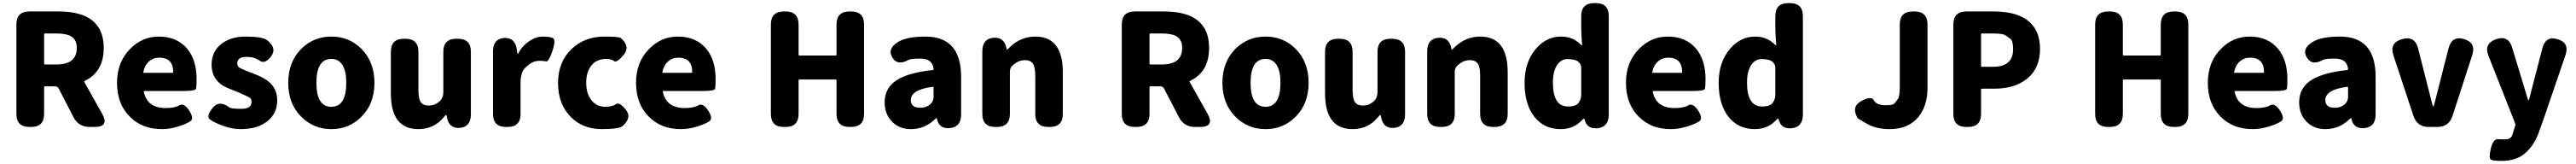

<svg xmlns="http://www.w3.org/2000/svg" viewBox="-20 -819 16643 1058"><path d="M170 0Q86 0 86 -84V-661Q86 -745 170 -745H359Q650 -745 650 -510Q650 -355 527 -297Q522 -295 524 -291L640 -85Q688 0 590 0H559Q488 0 455 -63L359 -248Q351 -262 335 -262H270Q265 -262 265 -257V-84Q265 0 181 0ZM265 -408Q265 -403 270 -403H345Q476 -403 476 -510Q476 -561 442 -583Q411 -603 345 -603H270Q265 -603 265 -598Z M1026 14Q899 14 820 -65Q736 -147 736 -285Q736 -418 820 -503Q898 -583 1006 -583Q1124 -583 1190 -504Q1250 -431 1250 -309Q1250 -260 1246 -246Q1242 -232 1165 -232H913Q908 -232 909 -227Q931 -122 1050 -122Q1109 -122 1138.5 -139.5Q1168 -157 1202 -106Q1235 -55 1210.5 -37.5Q1186 -20 1131.5 -3Q1077 14 1026 14ZM906 -354Q905 -349 910 -349H1094Q1099 -349 1099 -354Q1099 -447 1009 -447Q970 -447 942 -422Q914 -397 906 -354Z M1534 14Q1479 14 1419 -8Q1359 -30 1335 -49.5Q1311 -69 1353 -122Q1395 -176 1462 -126Q1474 -117 1539.5 -117Q1605 -117 1605 -162Q1605 -182 1591.5 -190Q1578 -198 1542 -213L1530 -219Q1492 -235 1454 -250Q1347 -293 1347 -403Q1347 -484 1407.5 -533.5Q1468 -583 1567 -583Q1675 -583 1705 -560Q1771 -509 1732 -456Q1692 -403 1657.5 -427.5Q1623 -452 1573 -452Q1513 -452 1513 -411Q1513 -391 1526 -383Q1539 -375 1574 -361L1621 -343Q1689 -317 1723 -286Q1771 -241 1771 -172Q1771 -90 1711 -40Q1647 14 1534 14Z M1927 -65Q1842 -149 1842 -284.5Q1842 -420 1927 -505Q2007 -583 2121 -583Q2235 -583 2314 -505Q2399 -420 2399 -284.5Q2399 -149 2314 -65Q2235 14 2121 14Q2007 14 1927 -65ZM2217 -285Q2217 -358 2194 -397Q2169 -439 2121 -439Q2024 -439 2024 -284.5Q2024 -130 2120.5 -130Q2217 -130 2217 -285Z M2683 14Q2505 14 2505 -217V-485Q2505 -569 2589 -569H2599Q2683 -569 2683 -485V-239Q2683 -182 2698.5 -160Q2714 -138 2749 -138Q2779 -138 2800 -151Q2821 -164 2828 -174Q2844 -196 2844 -223V-485Q2844 -569 2928 -569H2938Q3022 -569 3022 -485V-82Q3022 0 2950 6Q2879 12 2866 -69Q2864 -78 2862 -78Q2860 -78 2846 -62Q2783 14 2683 14Z M3249 0Q3165 0 3165 -84V-487Q3165 -569 3237 -574Q3309 -578 3319 -497L3322 -478Q3323 -470 3324.5 -470Q3326 -470 3334 -485Q3356 -525 3401 -555Q3443 -583 3486.5 -583Q3530 -583 3551.5 -573.5Q3573 -564 3549 -491Q3525 -419 3507.5 -423Q3490 -427 3465 -427Q3430 -427 3399 -404Q3363 -377 3355 -356Q3343 -325 3343 -292V-84Q3343 0 3259 0Z M3868 14Q3745 14 3667 -65Q3585 -147 3585 -284Q3585 -421 3675 -505Q3759 -583 3884 -583Q3979 -583 3991 -573Q4054 -519 4009 -465Q3964 -411 3947 -425Q3930 -439 3895 -439Q3836 -439 3801.5 -397.5Q3767 -356 3767 -285.5Q3767 -215 3801 -172.5Q3835 -130 3888 -130Q3937 -130 3958.5 -147Q3980 -164 4022 -113Q4065 -61 4002 -6Q3979 14 3868 14Z M4379 14Q4252 14 4173 -65Q4089 -147 4089 -285Q4089 -418 4173 -503Q4251 -583 4359 -583Q4477 -583 4543 -504Q4603 -431 4603 -309Q4603 -260 4599 -246Q4595 -232 4518 -232H4266Q4261 -232 4262 -227Q4284 -122 4403 -122Q4462 -122 4491.5 -139.5Q4521 -157 4555 -106Q4588 -55 4563.5 -37.5Q4539 -20 4484.5 -3Q4430 14 4379 14ZM4259 -354Q4258 -349 4263 -349H4447Q4452 -349 4452 -354Q4452 -447 4362 -447Q4323 -447 4295 -422Q4267 -397 4259 -354Z M5044 0Q4960 0 4960 -84V-661Q4960 -745 5044 -745H5055Q5139 -745 5139 -661V-466Q5139 -461 5144 -461H5379Q5384 -461 5384 -466V-661Q5384 -745 5468 -745H5478Q5562 -745 5562 -661V-84Q5562 0 5478 0H5468Q5384 0 5384 -84V-301Q5384 -306 5379 -306H5144Q5139 -306 5139 -301V-84Q5139 0 5055 0Z M5864 14Q5787 14 5740 -37Q5695 -85 5695 -159Q5695 -250 5770 -300Q5845 -350 6005 -367Q6011 -368 6011 -374Q6005 -441 5925 -441Q5865 -441 5850 -433Q5777 -392 5744 -449Q5711 -506 5783 -549Q5839 -583 5959 -583Q6189 -583 6189 -323V-81Q6189 0 6118 7Q6047 15 6033 -52Q6032 -57 6029.5 -57Q6027 -57 6009 -40Q5948 14 5864 14ZM5925 -124Q5969 -124 5994 -151Q6011 -169 6011 -193V-255Q6011 -260 6006 -259Q5864 -241 5864 -173Q5864 -124 5925 -124Z M6410 0Q6326 0 6326 -84V-487Q6326 -569 6397 -575Q6469 -582 6483 -503Q6484 -498 6485.5 -498Q6487 -498 6504 -515Q6574 -583 6669 -583Q6846 -583 6846 -352V-84Q6846 0 6762 0H6752Q6668 0 6668 -84V-330Q6668 -387 6652.5 -409Q6637 -431 6602 -431Q6574 -431 6551 -418Q6532 -407 6521 -396Q6504 -380 6504 -357V-84Q6504 0 6420 0Z M7311 0Q7227 0 7227 -84V-661Q7227 -745 7311 -745H7500Q7791 -745 7791 -510Q7791 -355 7668 -297Q7663 -295 7665 -291L7781 -85Q7829 0 7731 0H7700Q7629 0 7596 -63L7500 -248Q7492 -262 7476 -262H7411Q7406 -262 7406 -257V-84Q7406 0 7322 0ZM7406 -408Q7406 -403 7411 -403H7486Q7617 -403 7617 -510Q7617 -561 7583 -583Q7552 -603 7486 -603H7411Q7406 -603 7406 -598Z M7962 -65Q7877 -149 7877 -284.5Q7877 -420 7962 -505Q8042 -583 8156 -583Q8270 -583 8349 -505Q8434 -420 8434 -284.5Q8434 -149 8349 -65Q8270 14 8156 14Q8042 14 7962 -65ZM8252 -285Q8252 -358 8229 -397Q8204 -439 8156 -439Q8059 -439 8059 -284.5Q8059 -130 8155.5 -130Q8252 -130 8252 -285Z M8718 14Q8540 14 8540 -217V-485Q8540 -569 8624 -569H8634Q8718 -569 8718 -485V-239Q8718 -182 8733.5 -160Q8749 -138 8784 -138Q8814 -138 8835 -151Q8856 -164 8863 -174Q8879 -196 8879 -223V-485Q8879 -569 8963 -569H8973Q9057 -569 9057 -485V-82Q9057 0 8985 6Q8914 12 8901 -69Q8899 -78 8897 -78Q8895 -78 8881 -62Q8818 14 8718 14Z M9284 0Q9200 0 9200 -84V-487Q9200 -569 9271 -575Q9343 -582 9357 -503Q9358 -498 9359.5 -498Q9361 -498 9378 -515Q9448 -583 9543 -583Q9720 -583 9720 -352V-84Q9720 0 9636 0H9626Q9542 0 9542 -84V-330Q9542 -387 9526.5 -409Q9511 -431 9476 -431Q9448 -431 9425 -418Q9406 -407 9395 -396Q9378 -380 9378 -357V-84Q9378 0 9294 0Z M10062 14Q9955 14 9892 -66Q9829 -146 9829 -285Q9829 -418 9902 -504Q9970 -583 10064 -583Q10108 -583 10142 -567Q10170 -554 10197 -527Q10201 -524 10201 -529L10198 -565Q10195 -609 10195 -653V-715Q10195 -799 10279 -799H10289Q10373 -799 10373 -715V-81Q10373 0 10302 8Q10232 16 10216 -50Q10215 -55 10213 -55Q10211 -55 10194 -38Q10142 14 10062 14ZM10109 -132Q10163 -132 10179 -157Q10195 -180 10195 -208V-381Q10195 -404 10178 -419Q10158 -438 10106 -438Q10066 -438 10041 -402Q10012 -361 10012 -287Q10012 -132 10109 -132Z M10774 14Q10647 14 10568 -65Q10484 -147 10484 -285Q10484 -418 10568 -503Q10646 -583 10754 -583Q10872 -583 10938 -504Q10998 -431 10998 -309Q10998 -260 10994 -246Q10990 -232 10913 -232H10661Q10656 -232 10657 -227Q10679 -122 10798 -122Q10857 -122 10886.5 -139.5Q10916 -157 10950 -106Q10983 -55 10958.5 -37.5Q10934 -20 10879.5 -3Q10825 14 10774 14ZM10654 -354Q10653 -349 10658 -349H10842Q10847 -349 10847 -354Q10847 -447 10757 -447Q10718 -447 10690 -422Q10662 -397 10654 -354Z M11316 14Q11209 14 11146 -66Q11083 -146 11083 -285Q11083 -418 11156 -504Q11224 -583 11318 -583Q11362 -583 11396 -567Q11424 -554 11451 -527Q11455 -524 11455 -529L11452 -565Q11449 -609 11449 -653V-715Q11449 -799 11533 -799H11543Q11627 -799 11627 -715V-81Q11627 0 11556 8Q11486 16 11470 -50Q11469 -55 11467 -55Q11465 -55 11448 -38Q11396 14 11316 14ZM11363 -132Q11417 -132 11433 -157Q11449 -180 11449 -208V-381Q11449 -404 11432 -419Q11412 -438 11360 -438Q11320 -438 11295 -402Q11266 -361 11266 -287Q11266 -132 11363 -132Z M12188 14Q12102 14 12042.5 -19.5Q11983 -53 11980 -58Q11938 -131 12004 -167Q12070 -203 12086 -171.5Q12102 -140 12164 -140Q12210 -140 12220 -153.5Q12230 -167 12241.5 -181.5Q12253 -196 12253 -266V-661Q12253 -745 12337 -745H12348Q12432 -745 12432 -661V-252Q12432 -136 12373 -64Q12308 14 12188 14Z M12683 0Q12599 0 12599 -84V-661Q12599 -745 12683 -745H12861Q12996 -745 13071 -693Q13159 -631 13159 -503.5Q13159 -376 13071 -308Q12992 -247 12865 -247H12783Q12778 -247 12778 -242V-84Q12778 0 12694 0ZM12778 -393Q12778 -388 12783 -388H12856Q12985 -388 12985 -502Q12985 -556 12967.5 -568.5Q12950 -581 12934 -592Q12918 -603 12851 -603H12783Q12778 -603 12778 -598Z M13599 0Q13515 0 13515 -84V-661Q13515 -745 13599 -745H13610Q13694 -745 13694 -661V-466Q13694 -461 13699 -461H13934Q13939 -461 13939 -466V-661Q13939 -745 14023 -745H14033Q14117 -745 14117 -661V-84Q14117 0 14033 0H14023Q13939 0 13939 -84V-301Q13939 -306 13934 -306H13699Q13694 -306 13694 -301V-84Q13694 0 13610 0Z M14533 14Q14406 14 14327 -65Q14243 -147 14243 -285Q14243 -418 14327 -503Q14405 -583 14513 -583Q14631 -583 14697 -504Q14757 -431 14757 -309Q14757 -260 14753 -246Q14749 -232 14672 -232H14420Q14415 -232 14416 -227Q14438 -122 14557 -122Q14616 -122 14645.5 -139.5Q14675 -157 14709 -106Q14742 -55 14717.5 -37.5Q14693 -20 14638.5 -3Q14584 14 14533 14ZM14413 -354Q14412 -349 14417 -349H14601Q14606 -349 14606 -354Q14606 -447 14516 -447Q14477 -447 14449 -422Q14421 -397 14413 -354Z M15002 14Q14925 14 14878 -37Q14833 -85 14833 -159Q14833 -250 14908 -300Q14983 -350 15143 -367Q15149 -368 15149 -374Q15143 -441 15063 -441Q15003 -441 14988 -433Q14915 -392 14882 -449Q14849 -506 14921 -549Q14977 -583 15097 -583Q15327 -583 15327 -323V-81Q15327 0 15256 7Q15185 15 15171 -52Q15170 -57 15167.5 -57Q15165 -57 15147 -40Q15086 14 15002 14ZM15063 -124Q15107 -124 15132 -151Q15149 -169 15149 -193V-255Q15149 -260 15144 -259Q15002 -241 15002 -173Q15002 -124 15063 -124Z M15670 0Q15595 0 15571 -72L15442 -462Q15415 -542 15496 -566Q15579 -591 15601 -508L15694 -143Q15697 -132 15699.5 -132Q15702 -132 15705 -143L15798 -507Q15819 -590 15898 -567Q15977 -544 15951 -463L15824 -72Q15801 0 15725 0Z M16142 219Q16096 219 16075.5 213Q16055 207 16071 140Q16087 72 16123 79Q16128 80 16166 80Q16201 80 16210 51Q16223 12 16230 -12Q16231 -17 16221 -42L16056 -459Q16025 -538 16105 -566Q16185 -594 16209 -512L16309 -183Q16312 -172 16314.5 -172Q16317 -172 16320 -183L16404 -507Q16425 -590 16503 -566Q16581 -543 16553 -462L16408 -39Q16394 1 16379 41Q16351 116 16298 165Q16239 219 16142 219Z"/></svg>

Font: Resource Han Rounded JP Heavy
Style: Regular
Weight: 900
Designer: Cyano Hao (round all glyphs); Ryoko NISHIZUKA 西塚涼子 (kana, bopomofo & ideographs); Paul D. Hunt (Latin, Greek & Cyrillic)
Foundry: Cyano Hao
Version: 0.990